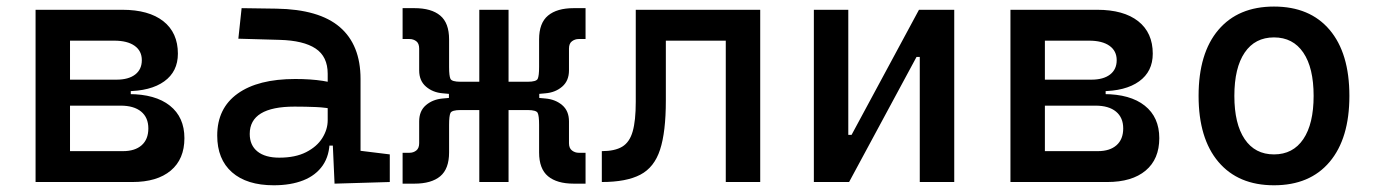

<svg xmlns="http://www.w3.org/2000/svg" viewBox="-20 -547 4142 577"><path d="M183.6 0V-92.8H349.6Q385.7 -92.8 405.8 -110.6Q425.8 -128.4 425.8 -161.1Q425.8 -193.8 404.1 -211.7Q382.3 -229.5 342.8 -229.5H173.8V-264.2H367.2Q446.8 -264.2 490.5 -229.5Q534.2 -194.8 534.2 -131.8Q534.2 -68.8 493.2 -34.4Q452.1 0 377.9 0ZM86.9 0V-517.6H190.4V0ZM150.4 -243.2V-291H373V-243.2ZM173.8 -272.9V-307.6H330.1Q366.2 -307.6 386.2 -323Q406.2 -338.4 406.2 -366.2Q406.2 -394 384.5 -409.4Q362.8 -424.8 323.2 -424.8H183.6V-517.6H347.7Q427.2 -517.6 470.9 -483.2Q514.6 -448.7 514.6 -385.7Q514.6 -332 473.6 -302.5Q432.6 -272.9 358.4 -272.9Z M985.4 4.9 978.5 -148.4 964.8 -191.4V-325.2Q964.8 -377 928.5 -401.1Q892.1 -425.3 820.3 -427.2L696.3 -430.7L706.1 -522.5L810.5 -521Q939 -519 1001.2 -465.6Q1063.5 -412.1 1063.5 -309.6V-93.8L1151.4 -83V0ZM802.7 9.8Q721.7 9.8 677.2 -29.3Q632.8 -68.4 632.8 -139.6Q632.8 -221.7 694.1 -265.6Q755.4 -309.6 867.2 -309.6Q913.6 -309.6 950 -304Q986.3 -298.3 1014.6 -287.1L993.2 -216.8Q960.4 -224.1 929.2 -225.3Q897.9 -226.6 865.2 -226.6Q730.5 -226.6 730.5 -144.5Q730.5 -110.4 753.7 -91.8Q776.9 -73.2 819.3 -73.2Q867.7 -73.2 900.1 -89.8Q932.6 -106.4 948.7 -132.3Q964.8 -158.2 964.8 -185.5V-242.2L995.1 -109.4H954.1L970.7 -125Q970.7 -80.1 950 -50Q929.2 -20 891.6 -5.1Q854 9.8 802.7 9.8Z M1565.4 -261.7V-301.3Q1591.8 -301.3 1595.9 -310.1Q1600.1 -318.8 1600.1 -345.7V-428.7Q1600.1 -478 1627 -500.2Q1653.8 -522.5 1704.1 -522.5H1739.7V-429.7H1718.8Q1708 -429.7 1699 -423.1Q1689.9 -416.5 1689.9 -400.9V-335.4Q1689.9 -304.2 1669.4 -286.6Q1648.9 -269 1619.1 -266.6ZM1189.9 4.9V-87.9H1210.9Q1222.2 -87.9 1231 -94.7Q1239.7 -101.6 1239.7 -116.7V-182.1Q1239.7 -213.9 1260.3 -231.2Q1280.8 -248.5 1310.5 -251L1364.3 -255.9V-216.3Q1337.9 -216.3 1333.7 -207.5Q1329.6 -198.7 1329.6 -171.9V-88.9Q1329.6 -39.6 1303 -17.3Q1276.4 4.9 1225.6 4.9ZM1329.1 -216.3V-301.3H1428.2V-216.3ZM1364.3 -261.7 1310.5 -266.6Q1280.8 -269 1260.3 -286.6Q1239.7 -304.2 1239.7 -335.4V-400.9Q1239.7 -416.5 1231 -423.1Q1222.2 -429.7 1210.9 -429.7H1189.9V-522.5H1225.6Q1276.4 -522.5 1303 -500.2Q1329.6 -478 1329.6 -428.7V-345.7Q1329.6 -318.8 1333.7 -310.1Q1337.9 -301.3 1364.3 -301.3ZM1420.4 0V-517.6H1508.3V0ZM1704.1 4.9Q1653.8 4.9 1627 -17.3Q1600.1 -39.6 1600.1 -88.9V-171.9Q1600.1 -198.7 1595.9 -207.5Q1591.8 -216.3 1565.4 -216.3V-255.9L1619.1 -251Q1648.9 -248.5 1669.4 -231.2Q1689.9 -213.9 1689.9 -182.1V-116.7Q1689.9 -101.6 1699 -94.7Q1708 -87.9 1718.8 -87.9H1739.7V4.9ZM1498.5 -216.3V-301.3H1600.6V-216.3Z M1788.6 0V-92.8Q1827.6 -92.8 1849.9 -106.2Q1872.1 -119.6 1881.3 -151.9Q1890.6 -184.1 1890.6 -241.2V-517.6H1981V-244.6Q1981 -150.4 1963.6 -97.2Q1946.3 -43.9 1904.3 -22Q1862.3 0 1788.6 0ZM2161.1 0V-517.6H2264.6V0ZM1916 -424.8V-517.6H2246.6V-424.8Z M2494.1 0V-141.6H2539.1L2741.7 -517.6H2775.9V-376H2734.4L2531.7 0ZM2425.8 0V-517.6H2529.3V0ZM2744.1 0V-517.6H2847.7V0Z M3113.3 0V-92.8H3279.3Q3315.4 -92.8 3335.4 -110.6Q3355.5 -128.4 3355.5 -161.1Q3355.5 -193.8 3333.7 -211.7Q3312 -229.5 3272.5 -229.5H3103.5V-264.2H3296.9Q3376.5 -264.2 3420.2 -229.5Q3463.9 -194.8 3463.9 -131.8Q3463.9 -68.8 3422.9 -34.4Q3381.8 0 3307.6 0ZM3016.6 0V-517.6H3120.1V0ZM3080.1 -243.2V-291H3302.7V-243.2ZM3103.5 -272.9V-307.6H3259.8Q3295.9 -307.6 3315.9 -323Q3335.9 -338.4 3335.9 -366.2Q3335.9 -394 3314.2 -409.4Q3292.5 -424.8 3252.9 -424.8H3113.3V-517.6H3277.3Q3356.9 -517.6 3400.6 -483.2Q3444.3 -448.7 3444.3 -385.7Q3444.3 -332 3403.3 -302.5Q3362.3 -272.9 3288.1 -272.9Z M3808.6 9.8Q3701.2 9.8 3641.6 -60.5Q3582 -130.9 3582 -258.8Q3582 -387.2 3641.6 -457.3Q3701.2 -527.3 3808.6 -527.3Q3916.5 -527.3 3975.8 -457.3Q4035.2 -387.2 4035.2 -258.8Q4035.2 -130.9 3975.8 -60.5Q3916.5 9.8 3808.6 9.8ZM3808.6 -83Q3865.7 -83 3896.7 -128.9Q3927.7 -174.8 3927.7 -258.8Q3927.7 -343.3 3896.7 -388.9Q3865.7 -434.6 3808.6 -434.6Q3751.5 -434.6 3720.5 -388.9Q3689.5 -343.3 3689.5 -258.8Q3689.5 -174.8 3720.5 -128.9Q3751.5 -83 3808.6 -83Z"/></svg>

Font: Cascadia Mono
Style: Regular
Weight: 400
Monospace: yes
Designer: Aaron Bell
Foundry: Saja Typeworks
Version: Version 2404.023